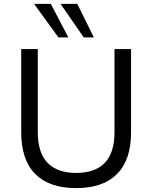

<svg xmlns="http://www.w3.org/2000/svg" viewBox="-20 -957 782 986"><path d="M371 9Q233 9 161 -63.5Q89 -136 89 -277V-705H174V-279Q174 -172 224.5 -120.5Q275 -69 371 -69Q468 -69 518 -120.5Q568 -172 568 -279V-705H653V-277Q653 -136 581 -63.5Q509 9 371 9ZM410 -765 291 -937H377L462 -765ZM280 -765 155 -937H241L331 -765Z"/></svg>

Font: Nunito Sans 10pt
Style: Regular
Weight: 400
Designer: Vernon Adams
Foundry: Vernon Adams
Version: Version 3.101;gftools[0.9.27]